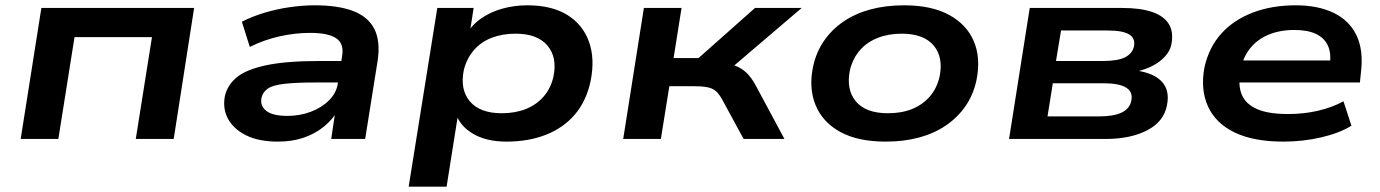

<svg xmlns="http://www.w3.org/2000/svg" viewBox="-20 -524 5203 724"><path d="M58 0 136 -494H712L635 0H492L553 -384H261L200 0Z M1028 10Q956 10 908.5 -13.5Q861 -37 840 -75.5Q819 -114 828 -162Q838 -204 873.5 -233Q909 -262 984 -278Q1059 -294 1185 -294H1288L1276 -213H1172Q1097 -213 1053 -208Q1009 -203 990 -190Q971 -177 966 -155Q960 -125 984 -106Q1008 -87 1064 -87Q1111 -87 1152 -102.5Q1193 -118 1221 -146Q1249 -174 1254 -210L1270 -312Q1278 -359 1248 -379.5Q1218 -400 1150 -400Q1093 -400 1034.5 -387Q976 -374 922 -347L892 -442Q931 -462 977.5 -476Q1024 -490 1073 -497Q1122 -504 1167 -504Q1255 -504 1311.5 -482.5Q1368 -461 1391.5 -415Q1415 -369 1404 -295L1357 0H1229L1245 -108H1254Q1235 -74 1202 -47Q1169 -20 1125.5 -5Q1082 10 1028 10Z M1521 180 1629 -494H1766L1750 -391H1737Q1757 -428 1793 -453.5Q1829 -479 1874.5 -491.5Q1920 -504 1968 -504Q2061 -504 2119.5 -467.5Q2178 -431 2201 -366.5Q2224 -302 2207 -218Q2191 -143 2148 -92.5Q2105 -42 2039 -16Q1973 10 1890 10Q1814 10 1764 -19.5Q1714 -49 1699 -96L1708 -97L1664 180ZM1872 -97Q1923 -97 1963 -113Q2003 -129 2030 -160Q2057 -191 2067 -235Q2082 -308 2044 -352.5Q2006 -397 1924 -397Q1874 -397 1834 -381.5Q1794 -366 1767 -335Q1740 -304 1729 -260Q1714 -186 1752 -141.5Q1790 -97 1872 -97Z M2330 0 2408 -494H2550L2520 -305H2614L2827 -494H3003L2710 -244L2698 -287Q2732 -284 2754 -275.5Q2776 -267 2794 -250.5Q2812 -234 2829 -203L2938 0H2784L2702 -151Q2690 -172 2677.5 -182Q2665 -192 2645 -195.5Q2625 -199 2594 -199H2504L2472 0Z M3320 10Q3215 10 3148.5 -26.5Q3082 -63 3055.5 -127.5Q3029 -192 3046 -273Q3058 -328 3087.5 -370.5Q3117 -413 3161 -443Q3205 -473 3262.5 -488.5Q3320 -504 3389 -504Q3493 -504 3559.5 -467.5Q3626 -431 3652.5 -367.5Q3679 -304 3662 -221Q3650 -166 3620.5 -123.5Q3591 -81 3547 -51Q3503 -21 3446 -5.5Q3389 10 3320 10ZM3328 -97Q3380 -97 3419.5 -113Q3459 -129 3486 -160Q3513 -191 3523 -235Q3538 -308 3500.5 -352.5Q3463 -397 3380 -397Q3330 -397 3289.5 -381Q3249 -365 3222.5 -334.5Q3196 -304 3185 -260Q3170 -186 3207.5 -141.5Q3245 -97 3328 -97Z M3785 0 3863 -494H4212Q4281 -494 4325.5 -478.5Q4370 -463 4388 -432.5Q4406 -402 4397 -356Q4392 -332 4373 -311Q4354 -290 4325.5 -275.5Q4297 -261 4261 -253L4265 -258Q4333 -248 4362.5 -214.5Q4392 -181 4380 -125Q4368 -65 4305.5 -32.5Q4243 0 4148 0ZM3930 -85H4123Q4179 -85 4209.5 -99.5Q4240 -114 4246 -144Q4253 -177 4226.5 -193.5Q4200 -210 4142 -210H3950ZM3962 -294H4138Q4195 -294 4222.5 -308Q4250 -322 4256 -349Q4262 -380 4237.5 -394.5Q4213 -409 4157 -409H3981Z M4820 10Q4707 10 4635.5 -24.5Q4564 -59 4535 -123Q4506 -187 4522 -271Q4539 -346 4585.5 -397.5Q4632 -449 4704 -476.5Q4776 -504 4866 -504Q4950 -504 5009 -475.5Q5068 -447 5095 -391Q5122 -335 5112 -252L5108 -213H4627L4639 -296H5020L4994 -276Q5001 -322 4987.5 -351.5Q4974 -381 4942.5 -396Q4911 -411 4861 -411Q4806 -411 4763 -393Q4720 -375 4693 -340.5Q4666 -306 4657 -257V-252Q4648 -201 4663 -166Q4678 -131 4720.5 -112.5Q4763 -94 4837 -94Q4897 -94 4950.5 -106.5Q5004 -119 5046 -142L5076 -50Q5031 -22 4962 -6Q4893 10 4820 10Z"/></svg>

Font: Nunito Sans 10pt Expanded
Style: Bold Italic
Weight: 700
Width: 7
Italic angle: -9°
Designer: Vernon Adams
Foundry: Vernon Adams
Version: Version 3.101;gftools[0.9.27]